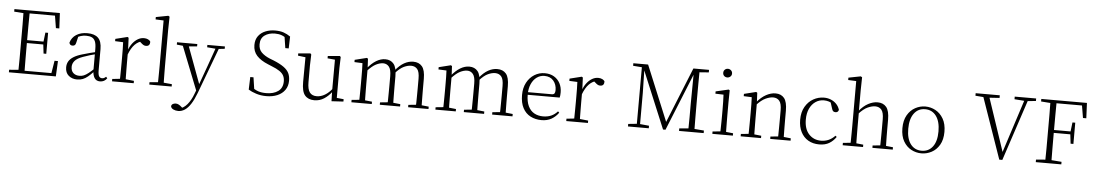

<svg xmlns="http://www.w3.org/2000/svg" viewBox="-45 -1359 12459 2188"><g transform="rotate(5 6184.5 -264.5)"><path d="M56 0V-29L188 -40H198V0ZM162 0Q164 -83 164 -166Q164 -249 164 -333V-390Q164 -474 164 -557.5Q164 -641 162 -723H233Q232 -641 231.5 -556Q231 -471 231 -377V-357Q231 -255 231.5 -169Q232 -83 233 0ZM198 0V-33H569L536 -11L563 -176H602L593 0ZM198 -350V-383H436V-350ZM431 -247 418 -358V-379L431 -487H462V-247ZM56 -694V-723H198V-684H188ZM546 -548 519 -714 553 -689H198V-723H576L585 -548Z M837 14Q779 14 740 -19Q701 -52 701 -114Q701 -151 717.5 -180.5Q734 -210 771.5 -234Q809 -258 871 -276Q914 -289 958.5 -300.5Q1003 -312 1043 -321V-297Q1003 -287 961.5 -275Q920 -263 883 -249Q816 -225 789.5 -194Q763 -163 763 -125Q763 -78 790 -54Q817 -30 861 -30Q886 -30 909.5 -39.5Q933 -49 962.5 -72Q992 -95 1032 -134L1038 -89H1019Q987 -55 959 -32Q931 -9 902 2.5Q873 14 837 14ZM1099 13Q1057 13 1036.5 -17.5Q1016 -48 1014 -102V-106V-350Q1014 -407 1001 -437.5Q988 -468 962 -480Q936 -492 896 -492Q866 -492 836 -483Q806 -474 774 -454L810 -482L791 -402Q787 -382 777 -374Q767 -366 751 -366Q720 -366 714 -397Q731 -456 782 -489Q833 -522 909 -522Q991 -522 1032 -482.5Q1073 -443 1073 -354V-113Q1073 -61 1085 -43Q1097 -25 1119 -25Q1132 -25 1142 -30Q1152 -35 1164 -46L1179 -30Q1164 -8 1143.5 2.5Q1123 13 1099 13Z M1236 0V-27L1347 -39H1370L1484 -27V0ZM1323 0Q1324 -24 1324.5 -64.5Q1325 -105 1325.5 -149Q1326 -193 1326 -226V-281Q1326 -333 1325.5 -375.5Q1325 -418 1323 -455L1231 -459V-485L1368 -519L1381 -511L1387 -371V-370V-226Q1387 -193 1387.5 -149Q1388 -105 1388.5 -64.5Q1389 -24 1390 0ZM1386 -318 1369 -367H1383Q1399 -413 1426 -448Q1453 -483 1486.5 -502.5Q1520 -522 1556 -522Q1583 -522 1603.5 -512Q1624 -502 1631 -486Q1631 -462 1620 -449Q1609 -436 1585 -436Q1569 -436 1555.5 -444Q1542 -452 1525 -468L1502 -488H1551Q1495 -477 1455 -436Q1415 -395 1386 -318Z M1662 0V-27L1781 -38H1800L1918 -27V0ZM1758 0Q1759 -30 1759.5 -69Q1760 -108 1760.5 -149.5Q1761 -191 1761 -226V-742L1669 -746V-773L1810 -800L1825 -791L1822 -637V-226Q1822 -191 1822.5 -149.5Q1823 -108 1823.5 -69Q1824 -30 1825 0Z M2016 271Q1985 271 1959.5 258.5Q1934 246 1931 223Q1934 206 1948.5 197.5Q1963 189 1982 189Q1999 189 2015.5 197.5Q2032 206 2048 221L2076 246L2046 259L2026 242Q2076 231 2116.5 183Q2157 135 2184 62L2212 -11L2215 -19L2305 -268L2390 -508H2428L2220 48Q2191 125 2159 174.5Q2127 224 2091.5 247.5Q2056 271 2016 271ZM2209 43 1991 -508H2060L2232 -44L2238 -30ZM1935 -481V-508H2167V-481L2057 -471H2033ZM2282 -481V-508H2483V-481L2402 -472H2388Z M3001 15Q2939 15 2884.5 -2.5Q2830 -20 2796 -42L2801 -186H2838L2861 -31L2822 -51L2819 -81Q2867 -45 2905.5 -32Q2944 -19 2998 -19Q3081 -19 3133.5 -56.5Q3186 -94 3186 -170Q3186 -207 3172 -234.5Q3158 -262 3124.5 -285Q3091 -308 3032 -331L2991 -348Q2905 -383 2860.5 -432Q2816 -481 2816 -554Q2816 -616 2846.5 -657Q2877 -698 2927.5 -718.5Q2978 -739 3038 -739Q3095 -739 3135.5 -725Q3176 -711 3213 -685L3209 -549H3170L3147 -698L3186 -678L3187 -649Q3150 -679 3116.5 -691.5Q3083 -704 3039 -704Q2968 -704 2921 -670Q2874 -636 2874 -568Q2874 -510 2909 -475Q2944 -440 3004 -415L3048 -398Q3124 -367 3167 -336Q3210 -305 3227.5 -268.5Q3245 -232 3245 -182Q3245 -121 3214 -76.5Q3183 -32 3128 -8.5Q3073 15 3001 15Z M3550 14Q3480 14 3442.5 -30Q3405 -74 3406 -185L3408 -478L3427 -463L3322 -476V-502L3461 -514L3471 -502L3467 -377V-188Q3467 -103 3494 -68.5Q3521 -34 3573 -34Q3621 -34 3666.5 -61Q3712 -88 3750 -137L3769 -103H3751Q3712 -51 3662 -18.5Q3612 14 3550 14ZM3747 8 3744 -116V-117L3745 -467L3660 -475V-502L3798 -514L3808 -502L3804 -377V-35L3883 -27V0Z M3974 0V-27L4084 -38H4104L4207 -27V0ZM4061 0Q4062 -24 4062.5 -64.5Q4063 -105 4063.5 -149Q4064 -193 4064 -226V-282Q4064 -333 4063.5 -375.5Q4063 -418 4061 -455L3969 -459V-485L4106 -519L4119 -511L4125 -396V-393V-226Q4125 -193 4125.5 -149Q4126 -105 4126.5 -64.5Q4127 -24 4128 0ZM4299 0V-27L4408 -38H4429L4531 -27V0ZM4386 0Q4387 -24 4387.5 -64Q4388 -104 4388.5 -148Q4389 -192 4389 -226V-334Q4389 -411 4363.5 -442.5Q4338 -474 4297 -474Q4259 -474 4214.5 -451.5Q4170 -429 4114 -367L4103 -398H4112Q4162 -460 4213.5 -491Q4265 -522 4317 -522Q4379 -522 4413.5 -479.5Q4448 -437 4448 -335V-226Q4448 -192 4448.5 -148Q4449 -104 4449.5 -64Q4450 -24 4451 0ZM4623 0V-27L4732 -38H4752L4856 -27V0ZM4709 0Q4711 -24 4711.5 -64Q4712 -104 4712.5 -148Q4713 -192 4713 -226V-334Q4713 -413 4687 -443.5Q4661 -474 4616 -474Q4579 -474 4534.5 -453.5Q4490 -433 4437 -374L4425 -404H4433Q4482 -465 4533 -493.5Q4584 -522 4637 -522Q4702 -522 4737.5 -480Q4773 -438 4773 -338V-226Q4773 -192 4773.5 -148Q4774 -104 4774.5 -64Q4775 -24 4776 0Z M4935 0V-27L5045 -38H5065L5168 -27V0ZM5022 0Q5023 -24 5023.5 -64.5Q5024 -105 5024.5 -149Q5025 -193 5025 -226V-282Q5025 -333 5024.5 -375.5Q5024 -418 5022 -455L4930 -459V-485L5067 -519L5080 -511L5086 -396V-393V-226Q5086 -193 5086.5 -149Q5087 -105 5087.5 -64.5Q5088 -24 5089 0ZM5260 0V-27L5369 -38H5390L5492 -27V0ZM5347 0Q5348 -24 5348.5 -64Q5349 -104 5349.5 -148Q5350 -192 5350 -226V-334Q5350 -411 5324.5 -442.5Q5299 -474 5258 -474Q5220 -474 5175.5 -451.5Q5131 -429 5075 -367L5064 -398H5073Q5123 -460 5174.5 -491Q5226 -522 5278 -522Q5340 -522 5374.5 -479.5Q5409 -437 5409 -335V-226Q5409 -192 5409.5 -148Q5410 -104 5410.5 -64Q5411 -24 5412 0ZM5584 0V-27L5693 -38H5713L5817 -27V0ZM5670 0Q5672 -24 5672.5 -64Q5673 -104 5673.5 -148Q5674 -192 5674 -226V-334Q5674 -413 5648 -443.5Q5622 -474 5577 -474Q5540 -474 5495.5 -453.5Q5451 -433 5398 -374L5386 -404H5394Q5443 -465 5494 -493.5Q5545 -522 5598 -522Q5663 -522 5698.5 -480Q5734 -438 5734 -338V-226Q5734 -192 5734.5 -148Q5735 -104 5735.5 -64Q5736 -24 5737 0Z M6150 14Q6079 14 6023 -15Q5967 -44 5935.5 -103.5Q5904 -163 5904 -252Q5904 -334 5936.5 -394.5Q5969 -455 6023 -488.5Q6077 -522 6141 -522Q6203 -522 6247.5 -495.5Q6292 -469 6316 -423.5Q6340 -378 6340 -320Q6340 -283 6334 -260H5934V-290H6239Q6263 -290 6271.5 -302.5Q6280 -315 6280 -341Q6280 -404 6243.5 -447.5Q6207 -491 6140 -491Q6092 -491 6053 -463Q6014 -435 5991 -383.5Q5968 -332 5968 -263Q5968 -183 5993 -131Q6018 -79 6062 -54.5Q6106 -30 6163 -30Q6216 -30 6256.5 -48Q6297 -66 6329 -102L6344 -88Q6311 -41 6263 -13.5Q6215 14 6150 14Z M6432 0V-27L6543 -39H6566L6680 -27V0ZM6519 0Q6520 -24 6520.5 -64.5Q6521 -105 6521.5 -149Q6522 -193 6522 -226V-281Q6522 -333 6521.5 -375.5Q6521 -418 6519 -455L6427 -459V-485L6564 -519L6577 -511L6583 -371V-370V-226Q6583 -193 6583.5 -149Q6584 -105 6584.5 -64.5Q6585 -24 6586 0ZM6582 -318 6565 -367H6579Q6595 -413 6622 -448Q6649 -483 6682.5 -502.5Q6716 -522 6752 -522Q6779 -522 6799.5 -512Q6820 -502 6827 -486Q6827 -462 6816 -449Q6805 -436 6781 -436Q6765 -436 6751.5 -444Q6738 -452 6721 -468L6698 -488H6747Q6691 -477 6651 -436Q6611 -395 6582 -318Z M7138 0V-29L7246 -40H7264L7376 -29V0ZM7136 -694V-723H7268V-684H7261ZM7236 0 7237 -723H7266L7273 -398V0ZM7539 0 7250 -694H7245V-723H7305L7576 -67H7556L7562 -78L7823 -723H7857V-694H7849L7839 -671L7567 0ZM7722 0V-29L7852 -40H7870L8004 -29V0ZM7826 0Q7828 -83 7828 -165Q7828 -247 7828 -325L7832 -723H7896Q7895 -641 7894.5 -557.5Q7894 -474 7894 -390V-333Q7894 -249 7894.5 -166Q7895 -83 7896 0ZM7861 -684V-723H8002V-694L7870 -684Z M8103 0V-27L8214 -38H8233L8338 -27V0ZM8191 0Q8192 -24 8193 -64.5Q8194 -105 8194.5 -149Q8195 -193 8195 -226V-281Q8195 -332 8194 -375Q8193 -418 8191 -456L8098 -459V-485L8245 -519L8257 -511L8255 -377V-226Q8255 -193 8255.5 -149Q8256 -105 8256.5 -64.5Q8257 -24 8258 0ZM8216 -655Q8195 -655 8180.5 -668.5Q8166 -682 8166 -704Q8166 -726 8180.5 -740Q8195 -754 8216 -754Q8236 -754 8251.5 -740Q8267 -726 8267 -704Q8267 -682 8251.5 -668.5Q8236 -655 8216 -655Z M8427 0V-27L8537 -38H8557L8660 -27V0ZM8514 0Q8515 -24 8515.5 -64.5Q8516 -105 8516.5 -149Q8517 -193 8517 -226V-281Q8517 -333 8516.5 -375.5Q8516 -418 8514 -455L8422 -459V-485L8559 -519L8572 -511L8578 -393V-392V-226Q8578 -193 8578.5 -149Q8579 -105 8579.5 -64.5Q8580 -24 8581 0ZM8765 0V-27L8874 -38H8895L8998 -27V0ZM8852 0Q8853 -24 8853.5 -64Q8854 -104 8854.5 -148Q8855 -192 8855 -226V-334Q8855 -412 8829 -443Q8803 -474 8757 -474Q8722 -474 8673.5 -452.5Q8625 -431 8567 -368L8557 -398H8565Q8619 -463 8674 -492.5Q8729 -522 8781 -522Q8845 -522 8880 -479.5Q8915 -437 8915 -335V-226Q8915 -192 8915.5 -148Q8916 -104 8916.5 -64Q8917 -24 8918 0Z M9326 14Q9254 14 9200 -17.5Q9146 -49 9116 -108Q9086 -167 9086 -248Q9086 -335 9121.5 -396.5Q9157 -458 9214 -490Q9271 -522 9336 -522Q9378 -522 9414.5 -507Q9451 -492 9477.5 -464.5Q9504 -437 9516 -398Q9509 -368 9480 -368Q9462 -368 9452.5 -376.5Q9443 -385 9438 -404L9410 -490L9453 -452Q9422 -474 9394 -482.5Q9366 -491 9337 -491Q9284 -491 9241.5 -462Q9199 -433 9174.5 -380.5Q9150 -328 9150 -255Q9150 -148 9204 -89Q9258 -30 9343 -30Q9388 -30 9428 -47Q9468 -64 9503 -101L9518 -88Q9486 -41 9440 -13.5Q9394 14 9326 14Z M9594 0V-27L9704 -38H9724L9827 -27V0ZM9681 0Q9682 -24 9682.5 -64.5Q9683 -105 9683.5 -149Q9684 -193 9684 -226V-742L9592 -746V-773L9731 -800L9747 -791L9744 -637V-399L9745 -387V-226Q9745 -193 9745.5 -149Q9746 -105 9746.5 -64.5Q9747 -24 9748 0ZM9934 0V-27L10043 -38H10063L10167 -27V0ZM10020 0Q10021 -24 10021.5 -64Q10022 -104 10022.5 -148Q10023 -192 10023 -226V-334Q10023 -412 9997 -443Q9971 -474 9925 -474Q9889 -474 9841 -453Q9793 -432 9735 -368L9720 -399H9734Q9787 -464 9842 -493Q9897 -522 9949 -522Q10013 -522 10048.5 -479.5Q10084 -437 10084 -334V-226Q10084 -192 10084.5 -148Q10085 -104 10086 -64Q10087 -24 10088 0Z M10495 14Q10434 14 10379 -15Q10324 -44 10289.5 -103.5Q10255 -163 10255 -253Q10255 -343 10290 -403Q10325 -463 10380 -492.5Q10435 -522 10495 -522Q10556 -522 10611 -492.5Q10666 -463 10701 -403Q10736 -343 10736 -253Q10736 -163 10701 -103.5Q10666 -44 10611 -15Q10556 14 10495 14ZM10495 -16Q10575 -16 10621.5 -77.5Q10668 -139 10668 -252Q10668 -365 10621.5 -428Q10575 -491 10495 -491Q10415 -491 10368.5 -428Q10322 -365 10322 -252Q10322 -139 10368.5 -77.5Q10415 -16 10495 -16Z M11386 8 11131 -723H11201L11426 -53H11407L11411 -68L11623 -723H11663L11421 8ZM11052 -694V-723H11328V-693L11194 -684H11177ZM11499 -693V-723H11744V-694L11636 -684H11619Z M11803 0V-29L11935 -40H11956L12095 -29V0ZM11909 0Q11911 -83 11911 -166Q11911 -249 11911 -333V-390Q11911 -474 11911 -557.5Q11911 -641 11909 -723H11980Q11979 -641 11978.5 -556Q11978 -471 11978 -377V-357Q11978 -255 11978.5 -169Q11979 -83 11980 0ZM11945 -350V-383H12187V-350ZM12180 -244 12167 -354V-379L12180 -487H12212V-244ZM11803 -694V-723H11945V-684H11935ZM12295 -548 12267 -715 12302 -689H11945V-723H12325L12333 -548Z"/></g></svg>

Font: Early Summer Mincho VF
Style: Regular
Weight: 250
Designer: GuiWonder
Version: Version 1.002